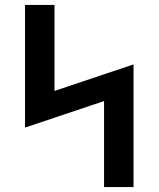

<svg xmlns="http://www.w3.org/2000/svg" viewBox="-20 -755 640 775"><path d="M400 0V-347L81 -240V-735H200V-388L519 -495V0Z"/></svg>

Font: Iosevka Fixed Extended
Style: Bold
Weight: 700
Width: 7
Monospace: yes
Designer: Belleve Invis
Foundry: Belleve Invis
Version: Version 24.1.1; ttfautohint (v1.8.4)